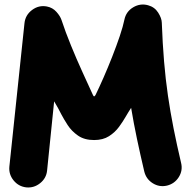

<svg xmlns="http://www.w3.org/2000/svg" viewBox="-20 -746 840 850"><path d="M96.2 83.5Q62 79.6 40 52.5Q18.1 25.4 21.5 -8.8L88.4 -643.6Q92.3 -679.7 122.1 -701.9Q151.9 -724.1 187.5 -717.3Q212.9 -712.4 229.7 -693.6Q246.6 -674.8 252.4 -657.2Q269.5 -605 294.2 -544.7Q318.8 -484.4 345 -427Q371.1 -369.6 391.1 -326.2Q394 -319.3 397 -319.3Q399.4 -319.3 403.3 -326.2Q418.9 -358.4 438.5 -402.8Q458 -447.3 476.8 -495.1Q495.6 -543 510.3 -586.4Q524.9 -629.9 530.8 -659.2Q538.1 -694.8 569.6 -713.6Q601.1 -732.4 635.7 -722.7Q664.6 -714.8 680.2 -690.2Q695.8 -665.5 696.3 -645.5Q699.7 -553.2 706.3 -474.4Q712.9 -395.5 723.4 -323.2Q733.9 -251 748.3 -178.2Q762.7 -105.5 781.7 -24.9Q790 8.8 771.5 38.1Q752.9 67.4 719.2 75.7Q685.5 83.5 656.2 65.2Q627 46.9 618.7 13.2Q601.1 -61.5 586.4 -131.1Q571.8 -200.7 560.5 -268.6Q554.2 -258.3 548.3 -249.3Q542.5 -240.2 537.1 -230.5Q524.9 -209 507.1 -184.6Q489.3 -160.2 462.6 -143.1Q436 -126 396.5 -126Q353.5 -126 325.2 -145.8Q296.9 -165.5 279.5 -192.4Q262.2 -219.2 251.5 -239.7Q244.6 -253.4 236.8 -267.8Q229 -282.2 219.7 -297.4L188.5 8.8Q185.1 43 157.7 64.9Q130.4 86.9 96.2 83.5Z"/></svg>

Font: Mikhak-DS2-FD Black
Style: Regular
Weight: 900
Designer: Amin Abedi
Version: Version 3.2